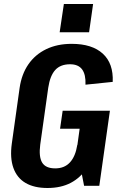

<svg xmlns="http://www.w3.org/2000/svg" viewBox="-20 -929 607 959"><path d="M217 10Q151 10 108 -15Q65 -40 47 -90Q29 -140 39 -212L78 -490Q88 -559 122 -608Q156 -657 211 -683.5Q266 -710 338 -710Q440 -710 493.5 -661Q547 -612 543 -520L407 -506Q409 -557 390 -582.5Q371 -608 330 -608Q282 -608 256 -579.5Q230 -551 221 -491L181 -207Q173 -146 190.5 -117Q208 -88 256 -88Q302 -88 329.5 -118Q357 -148 366 -205L453 -207Q444 -138 413.5 -90Q383 -42 334 -16Q285 10 217 10ZM364 -186 386 -345 423 -286H280L293 -376H529L476 -1H400ZM445 -909 425 -768H278L299 -909Z"/></svg>

Font: Pathway Extreme Condensed
Style: Bold Italic
Weight: 700
Width: 3
Italic angle: -8°
Version: Version 1.001;gftools[0.9.26]